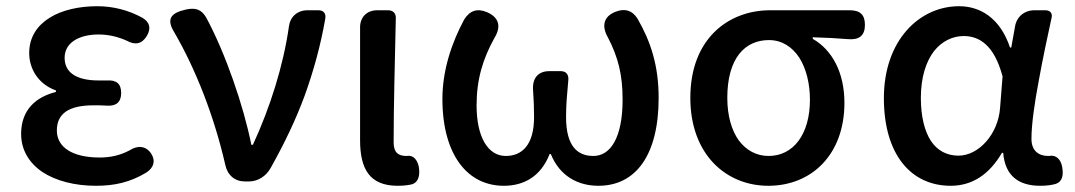

<svg xmlns="http://www.w3.org/2000/svg" viewBox="-20 -584 3459 618"><path d="M140 -527C100 -502 74 -465 74 -413C74 -363 103 -313 160 -293V-288C96 -272 48 -231 48 -153C48 -101 74 -59 117 -30C160 -2 220 14 289 14C348 14 398 3 450 -28C474 -43 482 -65 467 -89C450 -115 423 -117 397 -100C365 -83 333 -77 301 -77C213 -77 163 -110 163 -164C163 -218 201 -245 281 -245C295 -245 309 -245 324 -244C354 -242 370 -255 370 -285C370 -315 354 -327 324 -325C315 -325 306 -325 298 -325C222 -325 188 -353 188 -398C188 -447 235 -473 297 -473C329 -473 359 -466 388 -453C415 -438 437 -442 453 -469C467 -493 462 -513 438 -527C394 -551 345 -564 293 -564C235 -564 180 -552 140 -527Z M961 -277C990 -358 1012 -438 1027 -524C1030 -541 1021 -551 1005 -551H973H970C937 -551 914 -530 910 -499C892 -372 849 -237 794 -118H789C764 -243 706 -412 644 -527C628 -555 608 -560 577 -553C529 -542 515 -522 541 -480C610 -361 669 -211 705 -54C712 -20 736 0 768 0H782C809 0 836 -16 851 -43C897 -125 933 -201 961 -277Z M1139 -342V-133C1139 -41 1169 14 1260 14C1279 14 1295 12 1307 9C1329 1 1332 -23 1328 -47C1324 -68 1311 -86 1290 -82C1289 -82 1289 -82 1288 -82C1262 -82 1247 -93 1247 -126C1247 -239 1251 -388 1254 -525C1255 -541 1245 -551 1229 -551H1197H1194C1161 -551 1139 -529 1139 -496Z M1460 -57C1495 -10 1544 14 1602 14C1666 14 1721 -16 1749 -88H1753C1782 -16 1842 14 1906 14C2026 14 2100 -84 2100 -269C2100 -374 2074 -451 2032 -524C2015 -551 1991 -558 1961 -546C1922 -531 1916 -499 1937 -463C1970 -399 1984 -343 1984 -263C1984 -141 1945 -82 1890 -82C1840 -82 1802 -112 1802 -207C1802 -246 1805 -279 1809 -323C1812 -344 1802 -355 1785 -355H1751H1748C1712 -355 1692 -332 1696 -291C1698 -261 1699 -236 1699 -207C1699 -116 1659 -82 1608 -82C1551 -82 1514 -142 1514 -245C1514 -328 1534 -394 1571 -461C1594 -498 1587 -528 1547 -545C1516 -558 1492 -550 1474 -521C1433 -445 1404 -356 1404 -266C1404 -174 1425 -104 1460 -57Z M2687 -551H2611H2459C2326 -551 2202 -461 2202 -269C2202 -87 2317 14 2453 14C2592 14 2698 -86 2698 -253C2698 -350 2659 -423 2596 -459V-464C2637 -463 2672 -461 2710 -458C2745 -455 2764 -469 2764 -504C2764 -537 2748 -551 2715 -551ZM2358 -132C2335 -164 2321 -211 2321 -269C2321 -397 2378 -455 2455 -455C2497 -455 2530 -433 2553 -398C2575 -363 2587 -315 2587 -263C2587 -151 2533 -82 2454 -82C2415 -82 2382 -100 2358 -132Z M3324 -327C3336 -393 3351 -464 3365 -528C3368 -541 3360 -551 3345 -551H3313H3310C3277 -551 3252 -530 3247 -498L3235 -431H3231C3199 -527 3134 -564 3067 -564C2940 -564 2825 -455 2825 -268C2825 -87 2912 14 3040 14C3109 14 3164 -22 3205 -92H3209C3215 -18 3259 14 3328 14C3348 14 3364 12 3378 8C3401 0 3403 -22 3399 -46C3395 -70 3380 -87 3356 -82C3355 -82 3355 -82 3354 -82C3323 -82 3300 -99 3300 -137C3300 -184 3310 -253 3324 -327ZM2976 -131C2956 -162 2944 -209 2944 -269C2944 -336 2961 -386 2986 -419C3012 -452 3047 -468 3082 -468C3131 -468 3180 -440 3207 -338L3199 -237C3193 -152 3130 -83 3065 -83C3028 -83 2997 -99 2976 -131Z"/></svg>

Font: GenSenRounded2 TW M
Style: Regular
Weight: 500
Version: Version 2.100;PS 2.1;hotconv 16.6.51;makeotf.lib2.5.65220 DE